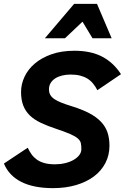

<svg xmlns="http://www.w3.org/2000/svg" viewBox="-20 -950 640 984"><path d="M122.1 -192.9Q130.9 -174.3 141.8 -158.9Q152.8 -143.6 168.9 -132.1Q185.1 -120.6 207.5 -114.3Q230 -107.9 262.2 -107.9Q289.1 -107.9 313.5 -113.8Q337.9 -119.6 356.4 -130.1Q375 -140.6 386 -154.8Q397 -168.9 397 -186Q397 -204.1 394.3 -216.6Q391.6 -229 378.9 -240.2Q366.2 -251.5 340.1 -262.9Q314 -274.4 267.1 -290Q222.7 -304.7 189.2 -320.6Q155.8 -336.4 133.3 -357.9Q110.8 -379.4 99.4 -408.7Q87.9 -438 87.9 -479Q87.9 -518.6 105.7 -556.6Q123.5 -594.7 158.2 -624.3Q192.9 -653.8 243.9 -671.9Q294.9 -689.9 361.8 -689.9Q445.3 -689.9 503.2 -659.9Q561 -629.9 600.1 -569.8L479 -487.8Q469.2 -506.8 457 -521.7Q444.8 -536.6 428.5 -546.9Q412.1 -557.1 390.9 -562.5Q369.6 -567.9 341.8 -567.9Q317.9 -567.9 297.6 -562.7Q277.3 -557.6 262.5 -547.9Q247.6 -538.1 239.3 -524.2Q231 -510.3 231 -492.2Q231 -475.6 237.8 -463.6Q244.6 -451.7 259 -441.9Q273.4 -432.1 295.9 -423.3Q318.4 -414.6 350.1 -404.8Q401.9 -388.7 438.2 -369.4Q474.6 -350.1 497.6 -325.9Q520.5 -301.8 530.8 -271.5Q541 -241.2 541 -203.1Q541 -154.8 520.3 -114.7Q499.5 -74.7 461.7 -46.1Q423.8 -17.6 370.4 -1.7Q316.9 14.2 252 14.2Q152.3 14.2 89.1 -17.8Q25.9 -49.8 0 -111.8ZM454.1 -753.9 402.8 -838.9 313 -753.9H210L359.9 -930.2H477.1L552.2 -753.9Z"/></svg>

Font: Clear Sans
Style: Bold Italic
Weight: 700
Italic angle: -12°
Foundry: Intel Corporation
Version: Version 1.00